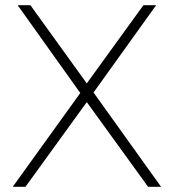

<svg xmlns="http://www.w3.org/2000/svg" viewBox="-20 -719 678 739"><path d="M48 -699 289 -361 29 0H78L314 -326L550 0H600L340 -363L581 -699H532L314 -398L97 -699Z"/></svg>

Font: Montserrat arm ExtraLight
Style: Regular
Weight: 275
Designer: Julieta Ulanovsky
Foundry: Julieta Ulanovsky
Version: Version 6.000;PS 006.000;hotconv 1.0.88;makeotf.lib2.5.64775